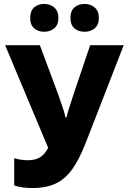

<svg xmlns="http://www.w3.org/2000/svg" viewBox="-20 -943 647 973"><path d="M144 10Q121 10 97.5 7Q74 4 52 -3V-141Q88 -131 121 -131Q159 -131 183 -146Q207 -161 224 -194L6 -714H182L274 -467Q282 -442 294 -409Q306 -376 312 -348H317Q324 -378 335.5 -412Q347 -446 355 -472L437 -714H607L414 -218Q382 -136 346.5 -86Q311 -36 262.5 -13Q214 10 144 10ZM133 -852Q133 -888 153 -905.5Q173 -923 204 -923Q234 -923 255 -905Q276 -887 276 -852Q276 -817 255 -799.5Q234 -782 204 -782Q173 -782 153 -799.5Q133 -817 133 -852ZM337 -852Q337 -888 357 -905.5Q377 -923 409 -923Q439 -923 460 -905Q481 -887 481 -852Q481 -817 460 -799.5Q439 -782 409 -782Q377 -782 357 -799.5Q337 -817 337 -852Z"/></svg>

Font: Noto Sans SemiCondensed ExtraBold
Style: Regular
Weight: 800
Width: 4
Designer: Monotype Design Team
Foundry: Monotype Imaging Inc.
Version: Version 2.013; ttfautohint (v1.8.4.7-5d5b)